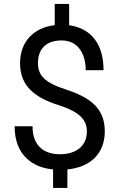

<svg xmlns="http://www.w3.org/2000/svg" viewBox="-20 -846 602 968"><path d="M418 -183.1C418 -112.8 367.7 -68.4 280.8 -68.4C216.3 -68.4 144 -98.1 144 -209.5H53.7C53.7 -61 147.5 -1 247.6 8.3V101.6H319.8V8.3C435.1 -3.4 508.3 -70.8 508.3 -184.1C508.3 -298.8 436.5 -354.5 311.5 -395C203.6 -430.2 171.4 -466.3 171.4 -528.3C171.4 -596.2 209.5 -642.1 291 -642.1C369.6 -642.1 412.1 -579.1 412.1 -492.2H502C502 -625.5 438 -703.6 328.6 -718.8V-826.2H255.9V-719.2C148.4 -706.1 81.1 -635.3 81.1 -526.9C81.1 -411.6 156.7 -352.1 280.3 -314.5C381.3 -280.8 418 -242.2 418 -183.1Z"/></svg>

Font: Nahid
Style: Regular
Weight: 400
Foundry: DejaVu fonts team - Redesigned by Saber Rastikerdar
Version: Version 0.3.0